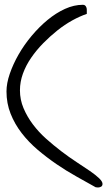

<svg xmlns="http://www.w3.org/2000/svg" viewBox="-20 -706 459 822"><path d="M7.8 -314.5Q7.8 -349.6 22 -390.6Q36.1 -431.6 59.6 -472.7Q83 -513.7 115.2 -552.2Q147.5 -590.8 183.6 -620.6Q219.7 -650.4 258.3 -668Q296.9 -685.5 335 -685.5Q340.8 -685.5 344.2 -682.6Q347.7 -679.7 349.6 -674.8Q351.6 -669.9 351.6 -664.1Q351.6 -658.2 351.6 -652.3V-646.5Q322.3 -636.7 289.6 -618.7Q256.8 -600.6 225.6 -575.7Q194.3 -550.8 165 -521Q135.7 -491.2 113.3 -458.5Q90.8 -425.8 78.1 -390.6Q65.4 -355.5 65.4 -319.3Q65.4 -279.3 80.6 -243.2Q95.7 -207 120.6 -173.8Q145.5 -140.6 177.2 -112.3Q209 -84 242.2 -58.6Q275.4 -33.2 307.6 -12.2Q339.8 8.8 364.7 25.9Q389.6 43 404.3 57.1Q418.9 71.3 418.9 81.1Q418.9 89.8 412.6 93.3Q406.2 96.7 399.4 96.7Q398.4 96.7 395 96.2Q391.6 95.7 389.6 95.7Q351.6 74.2 307.6 49.8Q263.7 25.4 221.7 -3.4Q179.7 -32.2 141.1 -64.9Q102.5 -97.7 72.8 -136.2Q43 -174.8 25.4 -219.2Q7.8 -263.7 7.8 -314.5Z"/></svg>

Font: Swanky and Moo Moo
Style: Regular
Weight: 400
Designer: Kimberly Geswein
Foundry: Kimberly Geswein
Version: Version 1.002 2001